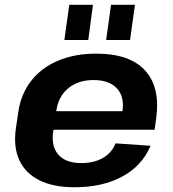

<svg xmlns="http://www.w3.org/2000/svg" viewBox="-20 -775 725 805"><path d="M291.9 10.1Q204 10.1 145.4 -19Q86.9 -48.1 61.2 -103.3Q35.5 -158.4 46.6 -236.6L56.4 -303.4Q67.4 -380.6 110.4 -435.7Q153.4 -490.9 223.2 -520.5Q293.1 -550.1 383.6 -550.1Q523.9 -550.1 588.5 -479.3Q653.1 -408.5 634.6 -276.9L628.1 -231H175.3L186.4 -308.9H514L489.7 -279.1L493.6 -310.5Q502 -371 469.5 -405.2Q437 -439.4 372 -439.4Q307.6 -439.4 265.6 -404.5Q223.7 -369.5 215.8 -308L202.4 -219.3Q194.9 -158.8 226 -125.1Q257 -91.3 320.5 -91.3Q374.9 -91.3 412 -113.1Q449.2 -134.9 464.5 -173.9L611.2 -163.7Q576 -80 493 -35Q410 10.1 291.9 10.1ZM369.7 -754.9 350.1 -607.4H249.9L270.5 -754.9ZM545.8 -754.9 525.2 -607.4H425L445.6 -754.9Z"/></svg>

Font: Pathway Extreme 8pt Thin 12pt
Style: Italic
Weight: 100
Italic angle: -8°
Version: Version 1.001;gftools[0.9.26]